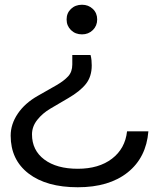

<svg xmlns="http://www.w3.org/2000/svg" viewBox="-20 -622 663 810"><path d="M367 -346Q367 -299 342.5 -268Q318 -237 268 -208L193 -164Q159 -144 137 -116Q115 -88 115 -55Q115 12 167 51Q219 90 308 90Q397 90 452.5 47.5Q508 5 516 -68H606Q597 43 518.5 105.5Q440 168 308 168Q176 168 100.5 110Q25 52 25 -50Q25 -98 55 -142.5Q85 -187 140 -218L219 -263Q250 -281 267.5 -300Q285 -319 285 -350V-390H362Q365 -379 366 -368Q367 -357 367 -346ZM326 -602Q353 -602 371.5 -584.5Q390 -567 390 -540Q390 -513 371.5 -495Q353 -477 326 -477Q298 -477 279.5 -495Q261 -513 261 -540Q261 -567 279.5 -584.5Q298 -602 326 -602Z"/></svg>

Font: Unbounded Light
Style: Regular
Weight: 300
Designer: Luke Prowse, Jean-Baptiste Morizot, Fátima Lázaro, Florian Runge
Foundry: NaN
Version: Version 1.700